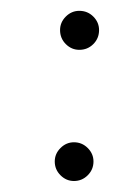

<svg xmlns="http://www.w3.org/2000/svg" viewBox="-20 -326 251 351"><path d="M150.9 -30.8Q150.9 -16.1 140.4 -5.6Q129.9 4.9 115.2 4.9Q101.1 4.9 90.6 -5.6Q80.1 -16.1 80.1 -30.8Q80.1 -44.9 90.6 -55.4Q101.1 -65.9 115.2 -65.9Q129.9 -65.9 140.4 -55.4Q150.9 -44.9 150.9 -30.8ZM161.1 -271Q161.1 -255.9 150.6 -245.4Q140.1 -234.9 125 -234.9Q110.8 -234.9 100.3 -245.4Q89.8 -255.9 89.8 -271Q89.8 -285.2 100.3 -295.7Q110.8 -306.2 125 -306.2Q140.1 -306.2 150.6 -295.7Q161.1 -285.2 161.1 -271Z"/></svg>

Font: Clicker Script
Style: Regular
Weight: 400
Designer: Astigmatic (AOETI)
Foundry: Astigmatic (AOETI)
Version: Version 1.000